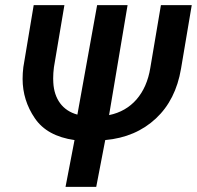

<svg xmlns="http://www.w3.org/2000/svg" viewBox="-20 -731 770 751"><path d="M479 -710.9H359.9L282.7 -282.7C224.6 -298.3 191.9 -344.2 188.5 -408.2C188 -413.6 188 -418.9 188 -424.3C188 -438.5 189 -453.1 190.9 -467.8L231.9 -710.9H111.8L71.3 -468.3C69.3 -452.6 68.4 -437 68.4 -422.4C68.4 -366.7 84.5 -314.9 116.2 -268.6C147.9 -221.7 199.7 -193.4 271.5 -183.1L236.3 0H356.4L391.6 -183.1C471.7 -190.4 537.6 -218.8 589.8 -267.6C641.6 -315.9 674.3 -380.9 688 -461.9L730 -710.9H609.4L567.9 -465.3C551.8 -365.2 494.1 -298.3 406.7 -280.8Z"/></svg>

Font: Roboto Medium
Style: Italic
Weight: 500
Italic angle: -12°
Designer: Google
Version: Version 2.137; 2017